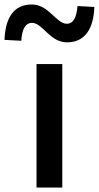

<svg xmlns="http://www.w3.org/2000/svg" viewBox="-76 -837 441 857"><path d="M87 0H202V-551H87ZM223 -648C304 -648 342 -710 345 -806L270 -810C266 -761 252 -731 222 -731C175 -731 142 -817 66 -817C-16 -817 -52 -756 -56 -659L19 -655C22 -706 37 -735 67 -735C114 -735 146 -648 223 -648Z"/></svg>

Font: Noto Sans TC Medium
Style: Regular
Weight: 500
Designer: Ryoko NISHIZUKA 西塚涼子 (kana, bopomofo & ideographs); Paul D. Hunt (Latin, Greek & Cyrillic); Sandoll Communications 산돌커뮤니
Foundry: Adobe
Version: Version 2.004;hotconv 1.0.118;makeotfexe 2.5.65603